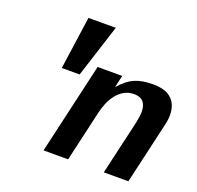

<svg xmlns="http://www.w3.org/2000/svg" viewBox="-126 -856 1015 991"><g transform="rotate(20 381.5 -361.0)"><path d="M253 -432H155L196 -722H346ZM327 -500H462L447 -433Q468 -457 487.5 -472.5Q507 -488 528 -497Q549 -506 573.5 -510Q598 -514 628 -514Q696 -514 729.5 -482.5Q763 -451 763 -394Q763 -367 756 -339L678 0H543L612 -299Q620 -336 620 -359Q620 -433 553 -433Q522 -433 498 -419Q474 -405 456.5 -382.5Q439 -360 428 -332.5Q417 -305 411 -279L347 0H212Z"/></g></svg>

Font: Perun
Style: Bold Italic
Weight: 700
Italic angle: -12°
Foundry: Copyright (c) Stefan Peev, Context Ltd, 2016
Version: Version 1.027